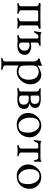

<svg xmlns="http://www.w3.org/2000/svg" viewBox="1278 -1744 751 3348"><g transform="rotate(90 1654.0 -70.5)"><path d="M337 -361H177Q160 -361 160 -323V-62Q160 -49 167 -41Q174 -33 180 -30.5Q186 -28 201 -24Q224 -16 224 -6Q224 3 201 3Q181 3 163 0.5Q145 -2 128 -2Q111 -2 92.5 0.5Q74 3 54 3Q31 3 31 -6Q31 -16 54 -24Q67 -28 73 -30.5Q79 -33 84.5 -41Q90 -49 90 -62V-317Q90 -345 82 -354.5Q74 -364 48 -369Q43 -370 37 -375.5Q31 -381 31 -388Q31 -393 40 -398Q49 -403 53 -403Q66 -403 81 -401.5Q96 -400 107 -400H119Q131 -400 150.5 -400Q170 -400 193.5 -399.5Q217 -399 246 -399Q275 -399 300 -399Q384 -399 406 -400Q417 -400 434 -401.5Q451 -403 464 -403Q468 -403 477 -398Q486 -393 486 -388Q486 -381 480 -375.5Q474 -370 469 -369Q442 -363 432.5 -353.5Q423 -344 423 -316V-62Q423 -49 428.5 -41Q434 -33 440 -30.5Q446 -28 459 -24Q482 -16 482 -6Q482 3 459 3Q439 3 421 0.5Q403 -2 386 -2Q369 -2 350.5 0.5Q332 3 312 3Q289 3 289 -6Q289 -16 312 -24Q323 -27 327.5 -28.5Q332 -30 339.5 -34.5Q347 -39 350 -45.5Q353 -52 353 -62V-323Q353 -361 337 -361Z M731 -203Q722 -197 722 -177V-73Q722 -53 737.5 -39Q753 -25 769 -25Q807 -25 835.5 -51.5Q864 -78 864 -114Q864 -210 769 -210Q741 -210 731 -203ZM617 -364Q597 -364 587 -354Q577 -344 559 -311Q545 -286 532 -286Q525 -286 525 -297Q525 -305 526 -308Q539 -357 539 -398Q539 -405 544.5 -410.5Q550 -416 554 -416Q558 -416 569 -407Q576 -401 605 -401H685Q702 -401 721 -402Q740 -403 759 -403Q783 -403 783 -394Q783 -384 760 -376Q747 -372 740.5 -369Q734 -366 728 -358Q722 -350 722 -337V-236Q722 -232 725.5 -230Q729 -228 732 -230Q748 -238 799 -238Q844 -238 890.5 -211Q937 -184 937 -131Q937 3 766 3Q746 3 725.5 0.5Q705 -2 688 -2Q671 -2 650.5 0.5Q630 3 611 3Q587 3 587 -6Q587 -16 610 -24Q611 -24 613 -25Q645 -34 650 -51L652 -63V-337Q652 -357 647.5 -360.5Q643 -364 617 -364Z M1241 -17Q1258 -17 1278.5 -26Q1299 -35 1320.5 -54Q1342 -73 1356.5 -109.5Q1371 -146 1371 -193Q1371 -247 1356.5 -285Q1342 -323 1318.5 -339.5Q1295 -356 1275 -362.5Q1255 -369 1235 -369Q1187 -369 1149 -340Q1126 -323 1123 -269Q1123 -261 1122.5 -239.5Q1122 -218 1122 -205Q1122 -157 1124 -115Q1127 -62 1148 -42Q1175 -17 1241 -17ZM1052 220V-287Q1052 -304 1040 -329.5Q1028 -355 1006 -360Q998 -362 998 -373Q998 -383 1005 -385Q1047 -395 1121 -425L1122 -426H1123Q1129 -426 1129 -417Q1129 -412 1126.5 -389Q1124 -366 1124 -357Q1124 -349 1125 -348Q1144 -367 1194.5 -390.5Q1245 -414 1287 -414Q1361 -414 1406 -357Q1451 -300 1451 -225Q1451 -133 1384.5 -59.5Q1318 14 1226 14Q1204 14 1172 4.5Q1140 -5 1126 -18Q1122 -18 1122 33V220Q1122 228 1125.5 233.5Q1129 239 1137 243.5Q1145 248 1150.5 250Q1156 252 1167 254.5Q1178 257 1180 258Q1203 266 1203 276Q1203 285 1181 285Q1161 285 1132.5 282.5Q1104 280 1087 280Q1070 280 1048.5 282.5Q1027 285 1007 285Q986 285 986 276Q986 266 1009 258Q1042 248 1049 236Q1052 229 1052 220Z M1685 -197Q1646 -197 1646 -172V-77Q1646 -27 1701 -27Q1725 -27 1740.5 -29.5Q1756 -32 1772.5 -40Q1789 -48 1797.5 -66Q1806 -84 1806 -112Q1806 -139 1790.5 -160.5Q1775 -182 1758 -188Q1735 -197 1685 -197ZM1608 -402Q1620 -402 1645 -404Q1670 -406 1692 -406Q1774 -406 1818 -385Q1862 -364 1862 -311Q1862 -230 1786 -216Q1774 -214 1786 -211Q1823 -204 1851.5 -182.5Q1880 -161 1880 -121Q1880 -88 1870 -65Q1860 -42 1844.5 -29Q1829 -16 1803 -8.5Q1777 -1 1752 1Q1727 3 1691 3Q1686 3 1656.5 0Q1627 -3 1610 -3Q1595 -3 1574.5 0Q1554 3 1533 3Q1510 3 1510 -6Q1510 -16 1533 -24Q1535 -25 1544.5 -27.5Q1554 -30 1557 -31Q1560 -32 1566 -36Q1572 -40 1574 -45.5Q1576 -51 1576 -59V-330Q1576 -367 1539 -378Q1516 -386 1516 -396Q1516 -405 1539 -405Q1560 -405 1577 -403.5Q1594 -402 1608 -402ZM1675 -227Q1701 -227 1718.5 -229Q1736 -231 1755 -238Q1774 -245 1783.5 -261Q1793 -277 1793 -302Q1793 -337 1772 -359Q1751 -381 1692 -381Q1665 -381 1655.5 -373Q1646 -365 1646 -348V-252Q1646 -227 1675 -227Z M2169 -414Q2255 -414 2315 -354.5Q2375 -295 2375 -213Q2375 -119 2315.5 -52.5Q2256 14 2149 14Q2064 14 2007 -43Q1950 -100 1950 -187Q1950 -273 2014.5 -343.5Q2079 -414 2169 -414ZM2152 -383Q2095 -383 2064 -343Q2032 -303 2032 -210Q2032 -133 2072 -74.5Q2112 -16 2170 -16Q2245 -16 2273 -71Q2293 -110 2293 -189Q2293 -264 2253 -323.5Q2213 -383 2152 -383Z M2730 -400Q2767 -400 2773 -405Q2784 -414 2792 -414Q2795 -414 2799 -409.5Q2803 -405 2803 -399Q2803 -392 2801 -376.5Q2799 -361 2799 -352Q2799 -334 2801 -306Q2802 -299 2798 -291.5Q2794 -284 2788 -284Q2774 -284 2771 -309Q2769 -328 2758.5 -345Q2748 -362 2735 -362H2655Q2640 -362 2640 -330V-64Q2640 -51 2648 -42.5Q2656 -34 2662.5 -31Q2669 -28 2684 -24Q2707 -16 2707 -6Q2707 3 2684 3Q2664 3 2643.5 0.5Q2623 -2 2606 -2Q2589 -2 2568.5 0.5Q2548 3 2528 3Q2505 3 2505 -6Q2505 -16 2528 -24Q2539 -27 2543.5 -29Q2548 -31 2556 -35.5Q2564 -40 2567 -47.5Q2570 -55 2570 -65V-330Q2570 -362 2558 -362H2494Q2482 -362 2474 -350Q2466 -338 2454 -309Q2451 -302 2443.5 -293Q2436 -284 2429 -284Q2422 -284 2422 -295Q2422 -303 2423 -306Q2435 -349 2435 -396Q2435 -403 2440.5 -408.5Q2446 -414 2450 -414Q2454 -414 2465 -405Q2471 -400 2508 -400Z M3067 -414Q3153 -414 3213 -354.5Q3273 -295 3273 -213Q3273 -119 3213.5 -52.5Q3154 14 3047 14Q2962 14 2905 -43Q2848 -100 2848 -187Q2848 -273 2912.5 -343.5Q2977 -414 3067 -414ZM3050 -383Q2993 -383 2962 -343Q2930 -303 2930 -210Q2930 -133 2970 -74.5Q3010 -16 3068 -16Q3143 -16 3171 -71Q3191 -110 3191 -189Q3191 -264 3151 -323.5Q3111 -383 3050 -383Z"/></g></svg>

Font: EB Garamond SC 12
Style: Regular
Weight: 400
Version: Version 0.016 ; ttfautohint (v0.97) -l 8 -r 50 -G 200 -x 0 -